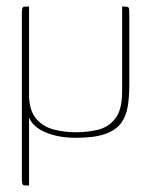

<svg xmlns="http://www.w3.org/2000/svg" viewBox="-20 -419 469 588"><path d="M213 3Q159 3 120 -13.5Q81 -30 69 -59Q69 -25 69 -5.5Q69 14 69 34Q69 54 69 87Q69 96 69 104.5Q69 113 69 120.5Q69 128 69 135Q69 142 69 149Q66 149 63.5 149Q61 149 58 149Q50 149 48.5 144Q47 139 47 129Q47 37 47 -43.5Q47 -124 47 -204.5Q47 -285 47 -377Q47 -388 48 -392.5Q49 -397 52.5 -398Q56 -399 63 -399Q63 -399 64 -399Q65 -399 66 -399Q67 -399 68 -399Q69 -399 69 -399Q69 -396 69 -393Q69 -390 69 -387Q69 -320 69 -254.5Q69 -189 69 -122Q71 -78 91.5 -54.5Q112 -31 144 -22.5Q176 -14 212 -14Q249 -14 281 -22Q313 -30 333.5 -56.5Q354 -83 354 -140Q354 -201 354 -260.5Q354 -320 354 -381Q354 -386 354 -390.5Q354 -395 354 -399Q354 -399 355 -399Q356 -399 356.5 -399Q357 -399 358 -399Q359 -399 359 -399Q368 -399 371.5 -397.5Q375 -396 375.5 -390Q376 -384 376 -368V-159Q376 -122 371 -92Q366 -62 350 -41Q334 -20 301.5 -8.5Q269 3 213 3Z"/></svg>

Font: Genos Thin Thin
Style: Regular
Weight: 250
Version: Version 1.010